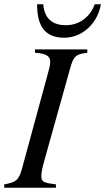

<svg xmlns="http://www.w3.org/2000/svg" viewBox="-28 -886 496 906"><path d="M419 -866C397 -804 344 -767 283 -767C215 -767 181 -803 176 -866H147C147 -763 184 -708 275 -708C362 -708 434 -778 448 -866ZM384 -653H137V-637C193 -634 209 -619 209 -594C209 -578 203 -557 196 -532L76 -91C61 -35 47 -26 -8 -16V0H236V-16C179 -23 167 -27 167 -55C167 -75 173 -99 182 -131L302 -560C319 -621 328 -630 384 -637Z"/></svg>

Font: XITS
Style: Italic
Weight: 400
Italic angle: -16.33°
Designer: MicroPress Inc., with final additions and corrections provided by Coen Hoffman, Elsevier (retired)
Version: Version 1.107